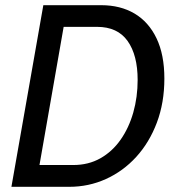

<svg xmlns="http://www.w3.org/2000/svg" viewBox="-20 -720 678 740"><path d="M24 0 147 -700H370Q444 -700 498.5 -667.8Q553 -635.5 583.2 -572.5Q613.5 -509.5 613.5 -417Q613.5 -324 584.5 -247.2Q555.5 -170.5 505 -115.2Q454.5 -60 388.2 -30Q322 0 247 0ZM125 -43 91 -84H262.5Q321 -84 367 -110Q413 -136 445 -181.8Q477 -227.5 493.8 -286.8Q510.5 -346 510.5 -412Q510.5 -507.5 471.8 -562Q433 -616.5 354 -616.5H183L232.5 -657.5Z"/></svg>

Font: Cabin
Style: Italic
Weight: 400
Width: 4
Italic angle: -10°
Designer: Pablo Impallari
Foundry: Pablo Impallari. http://www.impallari.com Igino Marini. http://www.ikern.com
Version: Version 3.001